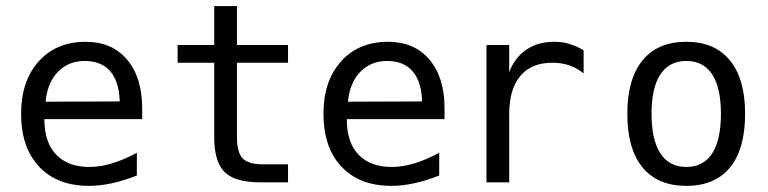

<svg xmlns="http://www.w3.org/2000/svg" viewBox="-20 -603 2540 635"><path d="M450.2 -245.1V-209H127V-207Q127 -131.8 166 -91.3Q205.1 -50.8 275.4 -50.8Q311.5 -50.8 350.1 -62.5Q388.7 -74.2 432.6 -97.7V-22.5Q390.6 -5.9 351.1 2.9Q311.5 11.7 274.4 11.7Q168.9 11.7 109.4 -51.8Q49.8 -115.2 49.8 -226.6Q49.8 -335 107.9 -399.9Q166 -464.8 263.7 -464.8Q350.6 -464.8 400.4 -405.8Q450.2 -346.7 450.2 -245.1ZM376 -267.6Q374 -333 344.7 -367.2Q315.4 -401.4 259.8 -401.4Q207 -401.4 171.9 -365.7Q136.7 -330.1 130.9 -266.6Z M763.7 -583V-454.1H932.6V-395.5H763.7V-149.4Q763.7 -98.6 782.7 -79.1Q801.8 -59.6 848.6 -59.6H932.6V0H840.8Q757.8 0 723.1 -33.7Q688.5 -67.4 688.5 -149.4V-395.5H567.4V-454.1H688.5V-583Z M1450.2 -245.1V-209H1127V-207Q1127 -131.8 1166 -91.3Q1205.1 -50.8 1275.4 -50.8Q1311.5 -50.8 1350.1 -62.5Q1388.7 -74.2 1432.6 -97.7V-22.5Q1390.6 -5.9 1351.1 2.9Q1311.5 11.7 1274.4 11.7Q1168.9 11.7 1109.4 -51.8Q1049.8 -115.2 1049.8 -226.6Q1049.8 -335 1107.9 -399.9Q1166 -464.8 1263.7 -464.8Q1350.6 -464.8 1400.4 -405.8Q1450.2 -346.7 1450.2 -245.1ZM1376 -267.6Q1374 -333 1344.7 -367.2Q1315.4 -401.4 1259.8 -401.4Q1207 -401.4 1171.9 -365.7Q1136.7 -330.1 1130.9 -266.6Z M1910.2 -360.4Q1886.7 -378.9 1861.8 -387.2Q1836.9 -395.5 1806.6 -395.5Q1737.3 -395.5 1700.7 -351.6Q1664.1 -307.6 1664.1 -225.6V0H1588.9V-454.1H1664.1V-364.3Q1682.6 -413.1 1721.2 -439Q1759.8 -464.8 1812.5 -464.8Q1840.8 -464.8 1864.3 -457.5Q1887.7 -450.2 1910.2 -436.5Z M2250 -401.4Q2193.4 -401.4 2164.1 -356.9Q2134.8 -312.5 2134.8 -226.6Q2134.8 -140.6 2164.1 -95.7Q2193.4 -50.8 2250 -50.8Q2306.6 -50.8 2335.4 -95.7Q2364.3 -140.6 2364.3 -226.6Q2364.3 -312.5 2335.4 -356.9Q2306.6 -401.4 2250 -401.4ZM2250 -464.8Q2343.8 -464.8 2394 -403.3Q2444.3 -341.8 2444.3 -226.6Q2444.3 -110.4 2394.5 -49.3Q2344.7 11.7 2250 11.7Q2155.3 11.7 2105 -49.3Q2054.7 -110.4 2054.7 -226.6Q2054.7 -341.8 2105 -403.3Q2155.3 -464.8 2250 -464.8Z"/></svg>

Font: BabelStone Xiangqi
Style: Regular
Weight: 400
Designer: Andrew West
Foundry: BabelStone
Version: Version 11.000 June 09, 2018